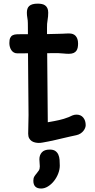

<svg xmlns="http://www.w3.org/2000/svg" viewBox="-20 -783 528 1071"><path d="M32.2 0ZM139.2 -141.6 136.2 -485.8 77.1 -485.4Q65.9 -485.4 57.6 -490Q49.3 -494.6 43.7 -502.7Q38.1 -510.7 35.2 -521Q32.2 -531.2 32.2 -542.5Q32.2 -561.5 36.9 -571.5Q41.5 -581.5 50.3 -586.2Q59.1 -590.8 71.8 -591.6Q84.5 -592.3 101.1 -592.3H135.7V-610.4Q135.7 -628.4 135.5 -639.6Q135.3 -650.9 135.3 -654.8Q135.3 -668.9 132.6 -683.1Q129.9 -697.3 129.9 -711.9Q129.9 -724.1 132.8 -733.4Q135.7 -742.7 142.8 -749.3Q149.9 -755.9 161.6 -759.3Q173.3 -762.7 190.4 -762.7Q202.1 -762.7 212.6 -760.7Q223.1 -758.8 231.2 -753.2Q239.3 -747.6 244.1 -737.8Q249 -728 249 -712.4Q249 -691.4 245.4 -670.9Q241.7 -650.4 242.2 -628.4V-592.8Q280.3 -593.8 301.5 -594.2Q322.8 -594.7 335.9 -595.2Q337.9 -595.2 339.6 -595.5Q341.3 -595.7 342.8 -595.7Q348.6 -596.2 356 -596.2Q363.3 -596.2 367.7 -596.2Q377 -596.2 385.7 -593.3Q394.5 -590.3 401.1 -583.5Q407.7 -576.7 411.6 -565.9Q415.5 -555.2 415.5 -540Q415.5 -528.3 413.6 -518.1Q411.6 -507.8 406.2 -500Q400.9 -492.2 390.6 -487.5Q380.4 -482.9 364.3 -482.9Q349.1 -482.9 333.7 -484.6Q318.4 -486.3 302.2 -486.8L243.2 -486.3L246.6 -101.1Q266.6 -104.5 281.7 -107.4Q296.9 -110.4 310.1 -113.3Q323.2 -116.2 335.9 -120.1Q348.6 -124 363.8 -129.9Q372.1 -134.3 383.3 -138.9Q394.5 -143.6 406.7 -143.6Q430.7 -143.6 444.3 -127.2Q458 -110.8 458 -84.5Q458 -77.6 454.8 -69.3Q451.7 -61 445.3 -53Q439 -44.9 429 -38.3Q418.9 -31.7 405.3 -28.8Q390.6 -25.9 371.6 -21.5Q352.5 -17.1 331.5 -12.2Q310.5 -7.3 289.6 -2.4Q268.6 2.4 250 6.1Q231.4 9.8 217.3 12.2Q203.1 14.6 195.8 14.2Q187 14.2 176.5 12Q166 9.8 157.2 4.2Q148.4 -1.5 142.8 -11.5Q137.2 -21.5 137.2 -37.1ZM199.7 105.5Q199.7 82 213.6 66.7Q227.5 51.3 257.3 51.3Q277.3 51.3 288.6 59.1Q299.8 66.9 305.4 79.6Q311 92.3 312.3 108.2Q313.5 124 313.5 140.6Q313.5 162.6 304.7 185.3Q295.9 208 281.2 226.6Q266.6 245.1 247.8 256.8Q229 268.6 209.5 268.6Q166 268.6 166 225.1Q166 210.4 171.6 201.4Q177.2 192.4 184.1 184.6Q190.9 176.8 196.5 168Q202.1 159.2 202.1 145Q202.1 135.7 200.9 126.2Q199.7 116.7 199.7 105.5Z"/></svg>

Font: Autour One
Style: Regular
Weight: 400
Version: Version 1.007; ttfautohint (v0.92) -l 24 -r 24 -G 200 -x 7 -